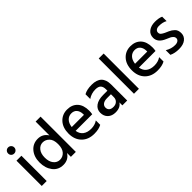

<svg xmlns="http://www.w3.org/2000/svg" viewBox="158 -1719 2722 2722"><g transform="rotate(-45 1519.0 -358.5)"><path d="M78.5 -618.5Q61 -636 61 -662Q61 -688 78.5 -706Q96 -724 122 -724Q148 -724 166 -706Q184 -688 184 -662.5Q184 -637 166 -619Q148 -601 122 -601Q96 -601 78.5 -618.5ZM73 0V-507H172V0Z M657 -707H756V0H657V-77Q604 7 503 7Q402 7 344 -68.5Q286 -144 286 -257Q286 -370 347 -442Q408 -514 505.5 -514Q603 -514 657 -430ZM387 -254Q387 -173 424.5 -126Q462 -79 519.5 -79Q577 -79 617 -123Q657 -167 657 -255.5Q657 -344 615.5 -386Q574 -428 518.5 -428Q463 -428 425 -381.5Q387 -335 387 -254Z M1124 5Q1006 5 936 -66Q866 -137 866 -255.5Q866 -374 930 -443.5Q994 -513 1092 -513Q1190 -513 1247 -452.5Q1304 -392 1304 -278Q1304 -247 1298 -213H965Q975 -147 1021 -112Q1067 -77 1142.5 -77Q1218 -77 1272 -115V-27Q1216 5 1124 5ZM1209 -290V-308Q1207 -365 1178 -398.5Q1149 -432 1097 -432Q1045 -432 1009 -395.5Q973 -359 964 -290Z M1587 -515Q1786 -515 1786 -322V0H1689V-60Q1650 4 1552 4Q1480 4 1436.5 -37.5Q1393 -79 1393 -147.5Q1393 -216 1448 -256.5Q1503 -297 1602 -297H1686V-326Q1686 -378 1661 -404.5Q1636 -431 1578 -431Q1497 -431 1431 -386V-481Q1490 -515 1587 -515ZM1686 -226H1610Q1554 -226 1525.5 -204Q1497 -182 1497 -147.5Q1497 -113 1519 -93Q1541 -73 1586 -73Q1631 -73 1658.5 -99.5Q1686 -126 1686 -169Z M1922 0V-707H2021V0Z M2393 5Q2275 5 2205 -66Q2135 -137 2135 -255.5Q2135 -374 2199 -443.5Q2263 -513 2361 -513Q2459 -513 2516 -452.5Q2573 -392 2573 -278Q2573 -247 2567 -213H2234Q2244 -147 2290 -112Q2336 -77 2411.5 -77Q2487 -77 2541 -115V-27Q2485 5 2393 5ZM2478 -290V-308Q2476 -365 2447 -398.5Q2418 -432 2366 -432Q2314 -432 2278 -395.5Q2242 -359 2233 -290Z M2851 -430Q2816 -430 2795.5 -414Q2775 -398 2775 -372Q2775 -341 2801 -325Q2809 -320 2813.5 -316.5Q2818 -313 2828.5 -308Q2839 -303 2844 -300Q2859 -293 2898.5 -276Q2938 -259 2971.5 -226.5Q3005 -194 3005 -133Q3005 -72 2957 -33.5Q2909 5 2823 5Q2737 5 2677 -25V-118Q2747 -75 2822 -75Q2861 -75 2882.5 -91Q2904 -107 2904 -131Q2904 -155 2887 -172.5Q2870 -190 2852.5 -198.5Q2835 -207 2793 -225Q2674 -274 2674 -369Q2674 -436 2724 -474Q2774 -512 2852.5 -512Q2931 -512 2977 -490V-401Q2928 -430 2851 -430Z"/></g></svg>

Font: Hind Medium
Style: Regular
Weight: 500
Designer: Manushi Parikh, Satya Rajpurohit
Foundry: Indian Type Foundry
Version: Version 1.201;PS 1.0;hotconv 1.0.78;makeotf.lib2.5.61930; tt